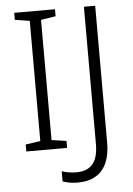

<svg xmlns="http://www.w3.org/2000/svg" viewBox="-60 -758 682 985"><g transform="rotate(-5 281.5 -266.0)"><path d="M261 0H51V-36L127 -47V-666L51 -678V-714H261V-678L185 -666V-47L261 -36ZM300 182Q274 182 255.5 178Q237 174 223 169V117Q238 122 257.5 125.5Q277 129 299 129Q335 129 360 114.5Q385 100 397.5 70Q410 40 410 -5V-714H468V-7Q468 52 449.5 94.5Q431 137 393.5 159.5Q356 182 300 182Z"/></g></svg>

Font: Noto Sans Armenian Light
Style: Regular
Weight: 300
Designer: Monotype Design Team
Foundry: Monotype Imaging Inc.
Version: Version 2.007